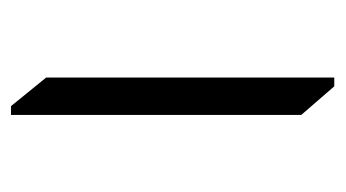

<svg xmlns="http://www.w3.org/2000/svg" viewBox="-156 -458 614 341"><g transform="rotate(90 150.5 -287.0)"><path d="M117.2 -62.5V-574.2H132.8L183.6 -515.6V0H168Z"/></g></svg>

Font: 和音 by 宁静之雨，公众号njzyshare
Style: Regular
Weight: 400
Designer: Steve Matteson
Foundry: Ascender Corporation
Version: Version 6.00;June 8, 2018;FontCreator 11.0.0.2388 32-bit